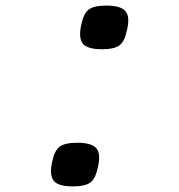

<svg xmlns="http://www.w3.org/2000/svg" viewBox="-20 -652 640 686"><path d="M344 -476Q293 -476 276.5 -495.5Q260 -515 270 -562Q278 -603 296.5 -617.5Q315 -632 360 -632Q411 -632 428 -612.5Q445 -593 434 -546Q426 -505 407.5 -490.5Q389 -476 344 -476ZM240 14Q189 14 172.5 -5.5Q156 -25 166 -72Q174 -113 192.5 -127.5Q211 -142 256 -142Q307 -142 324 -122.5Q341 -103 330 -56Q322 -15 303.5 -0.5Q285 14 240 14Z"/></svg>

Font: Victor Mono Thin
Style: Bold Italic
Weight: 700
Italic angle: -12°
Monospace: yes
Version: Version 1.561;gftools[0.9.30]